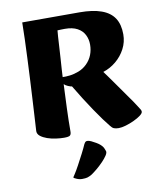

<svg xmlns="http://www.w3.org/2000/svg" viewBox="-95 -713 851 1036"><g transform="rotate(-10 330.5 -195.0)"><path d="M213.2 13Q192.9 13 168.4 9.6Q143.9 6.2 121.9 -1.4Q100 -9.1 85.5 -20.5Q71.1 -31.9 71.1 -48Q71.1 -51.7 72.7 -76Q74.3 -100.2 76.4 -139.5Q78.6 -178.8 81.4 -228.2Q84.3 -277.7 87 -332.7Q89.8 -387.8 92.2 -442.9Q94.5 -498.1 96.4 -548.2Q98.3 -598.4 98.5 -639H412.9Q484.7 -639 531.8 -622Q579 -605.1 601.8 -570.4Q624.5 -535.8 624.5 -481.2Q624.5 -439.2 605.2 -402.3Q585.9 -365.5 553.8 -338.9Q521.8 -312.3 483 -300Q488.7 -292.7 499.7 -277.2Q510.8 -261.6 525.6 -240.9Q540.5 -220.2 556.3 -197.3Q572.1 -174.4 587.6 -152.8Q603.1 -131.2 615.3 -113.5Q627.5 -95.7 633.8 -85.2Q643.3 -70.6 646.7 -64.8Q650.1 -59.1 650.1 -53.3Q650.1 -44.2 635.2 -32.9Q620.2 -21.6 597.7 -11.1Q575.2 -0.6 552.3 6.2Q529.3 13 512.7 13Q496.6 13 486.7 8.9Q476.8 4.8 468.1 -7.2Q455.3 -22.5 435.7 -49.2Q416.1 -75.8 393.6 -109.3Q371.1 -142.7 347.8 -179.4Q324.5 -216.1 303.2 -252.2Q296.5 -252.7 282.3 -258.6Q268.2 -264.5 260.9 -272.3Q257.7 -204.5 255.2 -139.2Q252.7 -73.9 252.7 -14.6Q252.7 0.7 246.1 6.8Q239.6 13 213.2 13ZM262.2 -310.6Q279 -309.9 302.4 -312.6Q325.8 -315.4 351.2 -325.2Q376.7 -335.1 396.9 -354.8Q417.9 -375.5 428.1 -401.8Q438.4 -428.1 438.4 -458.1Q438.4 -487.5 425.9 -512Q413.4 -536.5 387 -550.7Q360.6 -565 318.5 -565Q307 -565 297.6 -564.6Q288.1 -564.3 278.4 -563.8Q277.4 -554.3 275.7 -530.2Q274.1 -506.2 272.4 -475.1Q270.6 -444 268.5 -411.6Q266.4 -379.2 264.5 -352.4Q262.6 -325.6 262.2 -310.6ZM270.5 249Q255.2 249 240 242.2Q224.8 235.4 224.8 233.4Q224.8 231.4 234.3 217.7Q244.8 201.9 260.8 172.5Q276.8 143.1 291.9 113.6Q307 84 313.9 67.6Q319 58 322.6 54.8Q326.3 51.5 333 51.5Q341.8 51.5 354.4 57.4Q366.9 63.3 379.9 71Q392.8 78.7 400.1 85.4Q412.7 96.7 416.4 105.6Q420.2 114.5 423.2 122.8Q426.2 131.7 416.5 146.7Q406.7 161.7 390 179Q373.2 196.4 355.5 211.1Q337.7 225.8 324.5 234.7Q309.9 243.2 299.5 246.1Q289.1 249 270.5 249Z"/></g></svg>

Font: Briem Hand Thin
Style: Regular
Weight: 100
Designer: Gunnlaugur SE Briem, Eben Sorkin
Foundry: Sorkin Type Co.
Version: Version 1.003